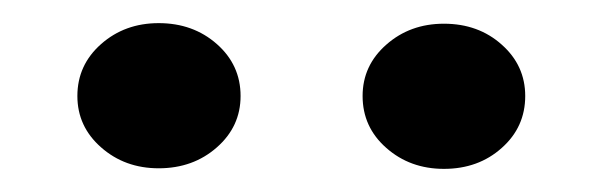

<svg xmlns="http://www.w3.org/2000/svg" viewBox="-20 -750 522 166"><path d="M46.9 -667Q46.9 -693.8 67.4 -711.9Q87.9 -730 117.2 -730Q147 -730 167.5 -711.9Q188 -693.8 188 -667Q188 -640.6 167.5 -622.6Q147 -604.5 117.2 -604.5Q87.9 -604.5 67.4 -622.6Q46.9 -640.6 46.9 -667ZM293.5 -667Q293.5 -693.4 314 -711.4Q334.5 -729.5 363.8 -729.5Q393.6 -729.5 413.8 -711.4Q434.1 -693.4 434.1 -667Q434.1 -640.1 413.8 -622.1Q393.6 -604 363.8 -604Q334.5 -604 314 -622.1Q293.5 -640.1 293.5 -667Z"/></svg>

Font: Vazirmatn FD ExtraBold
Style: Regular
Weight: 800
Designer: Saber Rastikerdar
Foundry: Saber Rastikerdar
Version: Version 33.003